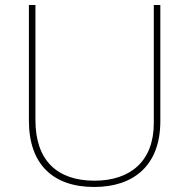

<svg xmlns="http://www.w3.org/2000/svg" viewBox="-20 -734 752 764"><path d="M618 -252V-714H592V-244C592 -92 498 -15 356 -15C207 -15 121 -96 121 -256V-714H95V-254C95 -81 190 10 355 10C510 10 618 -74 618 -252Z"/></svg>

Font: Noto Sans Gujarati UI Thin
Style: Regular
Weight: 100
Designer: Jelle Bosma - Monotype Design Team, Universal Thirst
Foundry: Monotype Imaging Inc.
Version: Version 2.106